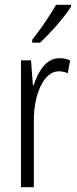

<svg xmlns="http://www.w3.org/2000/svg" viewBox="-20 -785 323 805"><path d="M278 -765H215C187 -716 156 -671 115 -618V-606H148C188 -643 249 -711 278 -757ZM229 -541C172 -541 140 -485 121 -427H118L110 -532H68V0H122V-279C121 -383 161 -486 226 -486C240 -486 254 -483 264 -478L274 -532C259 -539 243 -541 229 -541Z"/></svg>

Font: Noto Sans UI Condensed Light
Style: Regular
Weight: 300
Width: 3
Designer: Monotype Design Team
Foundry: Monotype Imaging Inc.
Version: Version 1.901